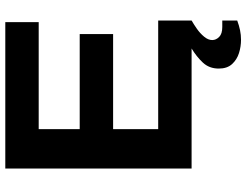

<svg xmlns="http://www.w3.org/2000/svg" viewBox="-120 -606 908 707"><g transform="rotate(-90 333.5 -252.0)"><path d="M541 182Q516 182 492 174.5Q468 167 451.5 149Q435 131 435 100Q435 65 457 41.5Q479 18 509 0H67V-686H606V-563H212V-412H562V-289H212V-123H612V0Q598 8 581.5 19.5Q565 31 552.5 46Q540 61 540 76Q540 90 551.5 101.5Q563 113 588 113H612V168Q593 175 576 178.5Q559 182 541 182Z"/></g></svg>

Font: Archivo VF Beta
Style: Regular
Weight: 400
Designer: Hector Gatti
Foundry: Omnibus-Type
Version: Version 1.002